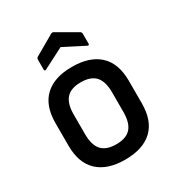

<svg xmlns="http://www.w3.org/2000/svg" viewBox="-168 -799 849 918"><g transform="rotate(-30 256.5 -339.5)"><path d="M256 11Q159 11 106.5 -38Q54 -87 54 -183V-307Q54 -403 106 -452Q158 -501 256 -501Q354 -501 406.5 -452Q459 -403 459 -307V-183Q459 -87 407 -38Q355 11 256 11ZM256 -74Q311 -74 336.5 -102.5Q362 -131 362 -191V-299Q362 -359 336.5 -387.5Q311 -416 256 -416Q201 -416 175.5 -387.5Q150 -359 150 -299V-191Q150 -131 175.5 -102.5Q201 -74 256 -74ZM144 -552Q133 -547 133 -557V-611Q133 -620 139 -624L250 -688Q258 -692 264 -688L375 -624Q381 -620 381 -611V-557Q381 -547 370 -552L257 -610Z"/></g></svg>

Font: Sofia Sans Semi Condensed SemiBold
Style: Regular
Weight: 600
Designer: Botio Nikoltchev, Ani Petrova
Foundry: lettersoup
Version: Version 4.100